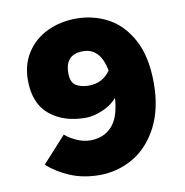

<svg xmlns="http://www.w3.org/2000/svg" viewBox="-81 -785 842 875"><g transform="rotate(-10 340.5 -347.5)"><path d="M72 -77 181 -197Q201 -179 233 -164.5Q265 -150 297 -150Q358 -150 396 -190.5Q434 -231 440 -321Q413 -290 371 -272.5Q329 -255 294 -255Q191 -255 127 -308.5Q63 -362 63 -469Q63 -542 98.5 -596.5Q134 -651 194.5 -679.5Q255 -708 328 -708Q407 -708 474.5 -672Q542 -636 584 -557.5Q626 -479 626 -357Q626 -239 582.5 -155Q539 -71 467 -29Q395 13 311 13Q237 13 176.5 -12Q116 -37 72 -77ZM334 -397Q396 -397 433 -449Q413 -556 333 -556Q250 -556 250 -469Q250 -427 273 -412Q296 -397 334 -397Z"/></g></svg>

Font: Nebula Sans Black
Style: Regular
Weight: 900
Designer: Paul D. Hunt for Adobe (as Source Sans)
Foundry: Nebula Entertainment & Broadcasting LLC
Version: Version 1.010